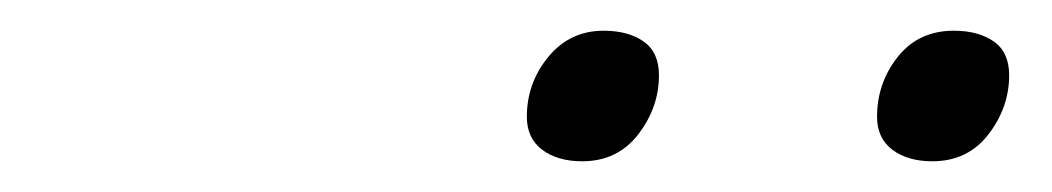

<svg xmlns="http://www.w3.org/2000/svg" viewBox="-20 -795 685 125"><path d="M359 -690Q343 -690 333 -697.5Q323 -705 323 -719Q323 -741 337 -758Q351 -775 373 -775Q389 -775 399 -768Q409 -761 409 -746Q409 -725 395.5 -707.5Q382 -690 359 -690ZM587 -690Q571 -690 561 -697.5Q551 -705 551 -719Q551 -741 564.5 -758Q578 -775 601 -775Q617 -775 627 -768Q637 -761 637 -746Q637 -725 623.5 -707.5Q610 -690 587 -690Z"/></svg>

Font: Playwrite CU Thin
Style: Regular
Weight: 250
Designer: Veronika Burian, José Scaglione
Foundry: TypeTogether
Version: Version 1.002